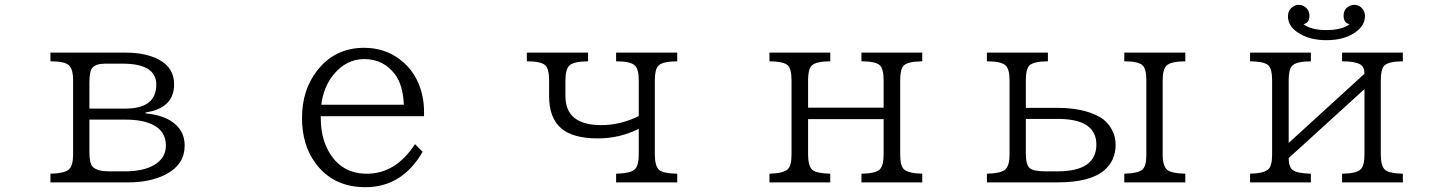

<svg xmlns="http://www.w3.org/2000/svg" viewBox="-20 -759 6040 799"><path d="M189.9 -540H503.9Q588.9 -540 645 -508.8Q704.6 -475.1 704.6 -407.7Q704.6 -309.1 585.9 -291V-287.1Q648.4 -281.2 687 -258.3Q748.5 -221.7 748.5 -153.3Q748.5 -76.2 674.3 -35.6Q609.4 0 512.7 0H189.9V-36.1Q251.5 -37.6 268.6 -55.7Q284.2 -71.8 284.2 -116.2V-425.3Q284.2 -473.6 265.1 -488.8Q246.1 -503.9 189.9 -503.9ZM352.1 -307.1H502Q630.4 -307.1 630.4 -407.2Q630.4 -494.1 489.7 -494.1H417Q378.4 -494.1 363.3 -475.6Q352.1 -460.9 352.1 -416ZM352.1 -261.2V-124Q352.1 -78.1 366.7 -64Q386.2 -45.9 433.6 -45.9H499Q576.2 -45.9 621.1 -72.3Q670.4 -101.1 670.4 -153.3Q670.4 -213.9 614.3 -240.7Q571.8 -261.2 502.9 -261.2Z M1314.9 -275.4V-267.6Q1314.9 -189 1346.2 -131.8Q1398.4 -36.1 1506.8 -36.1Q1627 -36.1 1707 -159.2L1738.8 -127.4Q1653.8 20 1500.5 20Q1365.7 20 1292 -81.1Q1236.8 -156.7 1236.8 -268.1Q1236.8 -382.8 1298.3 -463.4Q1373 -560.1 1495.1 -560.1Q1580.6 -560.1 1644 -511.7Q1715.3 -458 1736.8 -364.7Q1744.6 -331.1 1744.6 -295.4V-275.4ZM1660.6 -323.2Q1656.7 -406.2 1624 -449.2Q1575.7 -513.2 1496.1 -513.2Q1421.4 -513.2 1368.7 -449.2Q1326.7 -398.4 1316.9 -323.2Z M2172.4 -540H2427.2V-503.9Q2365.7 -503.4 2348.6 -485.4Q2333 -469.2 2333 -424.8V-358.9Q2333 -238.3 2482.4 -238.3Q2561.5 -238.3 2638.2 -275.9V-424.8Q2638.2 -472.2 2621.1 -487.3Q2602.5 -503.9 2543.9 -503.9V-540H2798.3V-503.9Q2736.3 -503.4 2719.7 -485.4Q2705.1 -470.2 2705.1 -424.8V-116.2Q2705.1 -68.4 2722.7 -52.2Q2739.7 -37.1 2798.3 -36.1V0H2543.9V-36.1Q2606 -37.6 2623 -55.7Q2638.2 -71.8 2638.2 -116.2V-223.1Q2559.1 -183.1 2468.3 -183.1Q2364.3 -183.1 2315.9 -224.6Q2265.1 -267.6 2265.1 -358.9V-424.8Q2265.1 -474.6 2247.6 -488.8Q2228.5 -503.9 2172.4 -503.9Z M3182.1 -540H3435.1V-503.9Q3374 -503.4 3357.4 -485.4Q3342.8 -470.2 3342.8 -425.3V-311H3657.2V-425.3Q3657.2 -474.6 3639.6 -488.8Q3620.6 -503.9 3564.9 -503.9V-540H3817.9V-503.9Q3757.3 -503.4 3740.2 -485.4Q3726.1 -470.2 3726.1 -425.3V-116.2Q3726.1 -68.4 3742.2 -54.2Q3760.7 -37.6 3817.9 -36.1V0H3564.9V-36.1Q3626.5 -37.1 3642.6 -55.7Q3657.2 -71.8 3657.2 -116.2V-263.2H3342.8V-116.2Q3342.8 -68.4 3360.4 -52.2Q3377.4 -37.6 3435.1 -36.1V0H3182.1V-36.1Q3239.7 -37.6 3257.8 -54.2Q3273.9 -68.4 3273.9 -116.2V-425.3Q3273.9 -474.6 3256.3 -488.8Q3237.3 -503.4 3182.1 -503.9Z M4086.9 -540H4340.8V-503.9Q4282.7 -503.4 4264.6 -487.3Q4249 -472.7 4249 -425.3V-310.1H4380.9Q4486.3 -310.1 4552.2 -274.4Q4572.3 -264.2 4586.9 -247.6Q4622.6 -208.5 4622.6 -156.2Q4622.6 -90.8 4575.2 -50.3Q4516.6 0 4379.9 0H4086.9V-36.1Q4148.9 -37.6 4165.5 -55.7Q4181.2 -72.3 4181.2 -116.2V-425.3Q4181.2 -472.2 4164.1 -487.3Q4145 -503.9 4086.9 -503.9ZM4249 -264.2V-120.1Q4249 -73.7 4265.1 -59.6Q4281.2 -45.9 4331.5 -45.9H4379.9Q4542.5 -45.9 4542.5 -157.2Q4542.5 -264.2 4381.8 -264.2ZM4658.7 -540H4912.6V-503.9Q4851.1 -503.4 4834 -485.4Q4818.4 -469.2 4818.4 -424.8V-116.2Q4818.4 -68.4 4837.4 -52.2Q4855 -37.6 4912.6 -36.1V0H4658.7V-36.1Q4716.3 -37.6 4734.9 -54.2Q4750.5 -68.4 4750.5 -116.2V-424.8Q4750.5 -474.6 4732.9 -488.8Q4713.9 -503.9 4658.7 -503.9Z M5596.2 -658.2Q5571.3 -663.6 5571.3 -693.8Q5571.3 -720.7 5594.2 -733.4Q5604.5 -738.8 5616.2 -738.8Q5639.6 -738.8 5652.8 -717.8Q5660.2 -706.1 5660.2 -692.4Q5660.2 -653.3 5622.1 -626Q5575.7 -591.8 5499.5 -591.8Q5435.5 -591.8 5390.6 -617.7Q5339.8 -646.5 5339.8 -690.9Q5339.8 -716.3 5358.9 -730Q5370.1 -738.8 5384.3 -738.8Q5404.3 -738.8 5417.5 -724.1Q5429.2 -711.4 5429.2 -693.8Q5429.2 -663.6 5404.3 -658.2Q5437 -633.8 5499 -633.8Q5563.5 -633.8 5596.2 -658.2ZM5182.1 -540H5435.1V-503.9Q5374 -503.4 5357.4 -485.4Q5342.8 -470.2 5342.8 -424.8V-164.1L5658.2 -452.1Q5657.7 -481.4 5640.1 -491.2Q5617.7 -503.9 5564.9 -503.9V-540H5817.9V-503.9Q5757.3 -503.4 5740.2 -485.4Q5726.1 -470.2 5726.1 -424.8V-116.2Q5726.1 -68.4 5743.7 -52.2Q5760.3 -37.6 5817.9 -36.1V0H5564.9V-36.1Q5625 -37.1 5642.1 -54.2Q5658.2 -69.8 5658.2 -116.2V-388.2L5342.8 -101.1Q5342.8 -63.5 5360.4 -50.8Q5378.9 -37.6 5435.1 -36.1V0H5182.1V-36.1Q5239.7 -37.6 5257.8 -54.2Q5273.9 -68.4 5273.9 -116.2V-424.8Q5273.9 -474.6 5256.3 -488.8Q5237.3 -503.4 5182.1 -503.9Z"/></svg>

Font: BIZ UDPMincho
Style: Regular
Weight: 400
Designer: TypeBank Co., Ltd.
Foundry: Morisawa Inc.
Version: Version 1.06